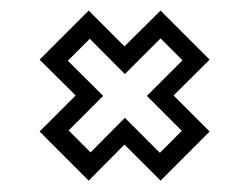

<svg xmlns="http://www.w3.org/2000/svg" viewBox="-20 -472 458 354"><path d="M276 -139 209.5 -205.5 143.5 -139 53 -229.5 119.5 -296 53 -362 143.5 -452.5 209.5 -386.5 276 -452.5 366.5 -362 300 -296 366.5 -229.5ZM274.8 -190.2 315.2 -230.8 250.8 -295.2 316.5 -360.8 276 -401.2 210.2 -335.5 145.5 -400.5 105 -360 170.2 -295.2 106.5 -231.5 147 -191 210.2 -254.8Z"/></svg>

Font: Tourney Thin
Style: Regular
Weight: 100
Designer: Tyler Finck
Foundry: Etcetera Type Co
Version: Version 1.015